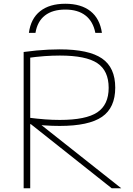

<svg xmlns="http://www.w3.org/2000/svg" viewBox="-20 -1003 708 1023"><path d="M328 -983Q412 -983 462 -943.5Q512 -904 523 -828H488Q476 -889 435.5 -920.5Q395 -952 328 -952Q260 -952 219.5 -920.5Q179 -889 169 -828H134Q144 -904 194 -943.5Q244 -983 328 -983ZM106 -726Q142 -731 174.5 -734Q207 -737 238 -738.5Q269 -740 298 -740Q453 -740 523.5 -691.5Q594 -643 594 -536Q594 -429 523.5 -380.5Q453 -332 298 -332Q258 -332 215.5 -335Q173 -338 119 -344L124 -377Q180 -370 220 -367Q260 -364 299 -364Q438 -364 498.5 -404.5Q559 -445 559 -535Q559 -626 498.5 -666.5Q438 -707 299 -707Q260 -707 217.5 -704Q175 -701 118 -693L141 -711V0H106ZM575 0 121 -360H171L626 0Z"/></svg>

Font: M PLUS 2 ExtraLight
Style: Regular
Weight: 250
Designer: Coji Morishita
Foundry: UNDERFOREST DESIGN
Version: Version 1.001